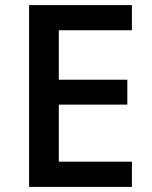

<svg xmlns="http://www.w3.org/2000/svg" viewBox="-20 -734 598 754"><path d="M498 0H94.2V-713.9H498V-615.2H210.9V-420.9H480V-323.2H210.9V-99.1H498Z"/></svg>

Font: f2_58959          
Style: Regular
Weight: 600
Foundry: Ascender Corporation
Version: Version 1.10